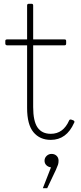

<svg xmlns="http://www.w3.org/2000/svg" viewBox="-20 -714 425 1013"><path d="M8 -484V-498Q8 -506 17 -506H123V-685Q123 -694 132 -694H147Q155 -694 155 -685V-506H321Q329 -506 329 -498V-484Q329 -475 321 -475H155V-149Q155 -75 178 -41.5Q201 -8 248 -8Q314 -8 345 -79Q348 -85 356 -83L367 -79Q371 -77 372.5 -73.5Q374 -70 371 -66Q331 24 248 24Q190 24 156.5 -16.5Q123 -57 123 -144V-475H17Q13 -475 10.5 -477.5Q8 -480 8 -484ZM215 134Q215 119 226 108.5Q237 98 252 98Q268 98 278.5 108Q289 118 289 134Q289 146 286 155Q283 164 275 182L229 279H206L249 169Q234 167 224.5 157.5Q215 148 215 134Z"/></svg>

Font: LINE Seed JP_TTF Thin
Style: Regular
Weight: 250
Designer: LY Corporation & Fontrix & Fontworks
Version: Version 1.008